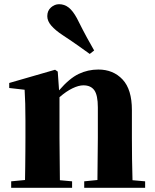

<svg xmlns="http://www.w3.org/2000/svg" viewBox="-20 -894 737 914"><path d="M428.2 -653.8 407.2 -637.2Q382.8 -654.8 354.7 -674.8Q326.7 -694.8 277.8 -727.1Q243.7 -749.5 224.4 -771.7Q205.1 -793.9 205.1 -816.9Q205.1 -843.3 222.7 -858.6Q240.2 -874 261.2 -874Q286.6 -874 306.9 -858.2Q327.1 -842.3 346.2 -807.1Q375.5 -748.5 393.8 -715.1Q412.1 -681.6 428.2 -653.8ZM442.9 0H380.9V-30.8L443.8 -37.1L445.8 -237.8V-382.8Q445.8 -440.9 429 -464.4Q412.1 -487.8 377 -487.8Q354.5 -487.8 325 -473.6Q295.4 -459.5 263.2 -431.2V-237.8L265.1 -36.1L323.2 -30.8V0H33.2V-30.8L99.1 -37.1Q99.6 -66.4 100.1 -102.5Q100.6 -138.7 100.8 -174.3Q101.1 -210 101.1 -237.8V-320.8Q101.1 -369.6 100.1 -400.4Q99.1 -431.2 97.2 -466.8L23.9 -475.1V-499L242.2 -562L254.9 -553.2L261.2 -463.9Q310.5 -521 354.5 -542Q398.4 -563 448.2 -563Q519 -563 563.5 -515.6Q607.9 -468.3 607.9 -370.1V-237.8Q607.9 -193.8 608.6 -136.7Q609.4 -79.6 610.8 -36.1L670.9 -30.8V0Z"/></svg>

Font: Source Han Serif TW Heavy
Style: Regular
Weight: 900
Designer: Ryoko NISHIZUKA Ë•øÂ°öÊ∂ºÂ≠ê (kana & ideographs); Frank Grie√ühammer (Latin, Greek & Cyrillic); Wenlong ZHANG Âº†ÊñáÈæô 
Foundry: Adobe
Version: Version 2.003;hotconv 1.1.1;makeotfexe 2.6.0